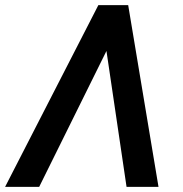

<svg xmlns="http://www.w3.org/2000/svg" viewBox="-58 -731 716 751"><path d="M358.4 -531.7 95.2 0H-38.1L326.7 -710.9H443.4L562 0H437Z"/></svg>

Font: Roboto Medium
Style: Italic
Weight: 500
Italic angle: -12°
Designer: Google
Version: Version 2.134; 2016